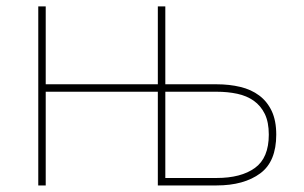

<svg xmlns="http://www.w3.org/2000/svg" viewBox="-20 -565 926 585"><path d="M119.3 -545.5V-308.2H460.9V-545.5H483.7V-308.2H639.9Q679 -308.2 712.2 -300.2Q745.4 -292.3 769.7 -274.1Q794 -256 807.9 -226.7Q821.7 -197.4 821.7 -154.8Q821.7 -72.8 773.1 -36.9Q723.4 0 639.9 0H460.9V-285.5H119.3V0H96.6V-545.5ZM483.7 -285.5V-22.7H639.9Q714.5 -22.7 756.7 -53.3Q799 -83.8 799 -154.8Q799 -192.8 786.8 -217.9Q774.5 -242.9 753.2 -258Q731.9 -273.1 702.8 -279.3Q673.7 -285.5 639.9 -285.5Z"/></svg>

Font: Inter P Thin
Style: Regular
Weight: 100
Designer: Rasmus Andersson
Foundry: rsms
Version: Version 3.018;git-588b23468